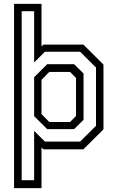

<svg xmlns="http://www.w3.org/2000/svg" viewBox="-20 -770 606 990"><path d="M52.5 200V-750H194V-530.5L204 -540H410L513.5 -437V-103L410 0H204L194 -9.5V200ZM234 -141H341.5L372 -172V-368L341.5 -399H234L194 -358.5V-181.5ZM91.8 159H156V-95.2L211.5 -40H393.2L475 -121.5V-421.8L393.2 -503.2H211.5L156 -448V-712.2H91.8ZM223.5 -104.2 156 -171.2V-372L223.5 -439H362L410.8 -391V-152.2L362 -104.2Z"/></svg>

Font: Tourney Thin
Style: Regular
Weight: 100
Designer: Tyler Finck
Foundry: Etcetera Type Co
Version: Version 1.015